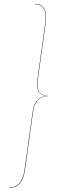

<svg xmlns="http://www.w3.org/2000/svg" viewBox="-20 -828 307 958"><path d="M25.9 109.9V107.9Q90.8 107.9 103 15.1L143.1 -271Q147.9 -309.1 168 -329.1Q188 -349.1 215.8 -349.1Q188.5 -349.1 174.8 -369.1Q161.1 -389.2 166 -426.8L206.1 -713.9Q218.3 -806.2 154.8 -806.2V-808.1Q220.2 -808.1 208 -713.9L168 -426.8Q163.1 -389.2 176.3 -369.6Q189.5 -350.1 217.8 -350.1V-348.1Q189.5 -348.1 169.7 -328.4Q149.9 -308.6 145 -271L105 16.1Q92.8 109.9 25.9 109.9Z"/></svg>

Font: Fira Sans Compressed Two
Style: Italic
Weight: 100
Width: 3
Italic angle: -8°
Designer: Carrois Corporate & Edenspiekermann AG
Foundry: Carrois Corporate GbR & Edenspiekermann AG
Version: Version 4.203;PS 004.203;hotconv 1.0.88;makeotf.lib2.5.64775